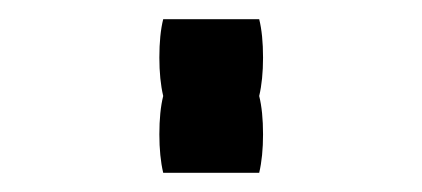

<svg xmlns="http://www.w3.org/2000/svg" viewBox="-20 -340 440 200"><path d="M250 -240Q254 -224 254 -200Q254 -177 250 -160H150Q146 -177 146 -200Q146 -224 150 -240Q146 -257 146 -280Q146 -304 150 -320H250Q254 -304 254 -280Q254 -257 250 -240Z"/></svg>

Font: VT323
Style: Regular
Weight: 400
Monospace: yes
Designer: Peter Hull
Version: Version 2.000